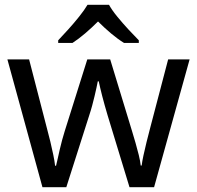

<svg xmlns="http://www.w3.org/2000/svg" viewBox="-20 -786 826 805"><path d="M431 -303Q425 -324 419 -344.5Q413 -365 408.5 -383.5Q404 -402 400 -418Q396 -434 394 -445H390Q388 -434 384.5 -418Q381 -402 376.5 -383Q372 -364 366.5 -343.5Q361 -323 354 -302L258 -1H158L11 -537H102L176 -251Q184 -222 191 -192.5Q198 -163 203.5 -136.5Q209 -110 211 -91H215Q218 -103 222 -121Q226 -139 230.5 -159Q235 -179 240.5 -199Q246 -219 251 -235L346 -537H442L534 -235Q541 -212 548.5 -186Q556 -160 562 -135.5Q568 -111 570 -92H574Q576 -109 581.5 -134.5Q587 -160 594.5 -190.5Q602 -221 610 -251L685 -537H775L626 -1H523ZM437 -766Q449 -744 471.5 -716.5Q494 -689 518.5 -662.5Q543 -636 562 -617V-606H500Q474 -622 446 -645.5Q418 -669 391 -696Q364 -669 337 -646Q310 -623 284 -606H224V-617Q243 -637 266.5 -663Q290 -689 312 -716.5Q334 -744 347 -766Z"/></svg>

Font: Noto Sans Adlam
Style: Regular
Weight: 400
Designer: Mark Jamra, Neil Patel
Foundry: JamraPatel LLC
Version: Version 3.001